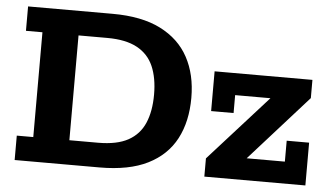

<svg xmlns="http://www.w3.org/2000/svg" viewBox="-45 -654 1255 726"><g transform="rotate(5 582.5 -291.5)"><path d="M33.7 0V-92.6H96.3V-490.4H33.7V-583H354.5Q465.2 -583 536.8 -546.9Q608.5 -510.8 643.6 -445.8Q678.8 -380.8 678.8 -292.3Q678.8 -202.2 644.3 -136.7Q609.7 -71.2 538.5 -35.6Q467.2 0 356 0ZM233.3 -92.6H342.4Q413.6 -92.6 456.3 -116Q498.9 -139.5 518.1 -184.3Q537.3 -229.1 537.3 -292.3Q537.3 -355.4 518.1 -399.6Q498.9 -443.8 455.9 -467.1Q412.9 -490.4 342.4 -490.4H233.3ZM753.7 0V-69.2L1006.6 -350.1L1022.4 -317.1H842.9V-249.1H757.7V-400H1129V-330.8L876.9 -49.2L860.8 -83H1052.1V-162.4H1137.2V0Z"/></g></svg>

Font: Rokkitt SemiBold
Style: Regular
Weight: 600
Designer: Vernon Adams
Foundry: Vernon Adams
Version: Version 3.103